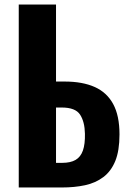

<svg xmlns="http://www.w3.org/2000/svg" viewBox="-20 -830 583 850"><path d="M63 0V-810H228V-469H266Q345 -469 399 -445Q453 -421 481 -369.5Q509 -318 509 -235Q509 -163 490.5 -117.5Q472 -72 437.5 -46Q403 -20 356.5 -10Q310 0 254 0ZM228 -109H255Q292 -109 314.5 -122Q337 -135 347 -163.5Q357 -192 356 -238Q355 -291 334.5 -322.5Q314 -354 253 -354H228Z"/></svg>

Font: Oswald SemiBold
Style: Regular
Weight: 600
Designer: Vernon Adams
Foundry: Vernon Adams
Version: Version 4.100; ttfautohint (v1.8.1.43-b0c9)